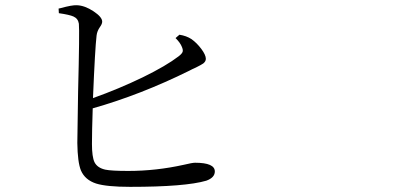

<svg xmlns="http://www.w3.org/2000/svg" viewBox="-20 -726 1540 731"><path d="M475.6 -14.6Q385.7 -14.6 345.7 -27.3Q303.7 -41 288.1 -77.1Q275.4 -108.4 274.4 -181.6Q274.4 -217.8 277.3 -375Q283.2 -609.4 280.3 -635.7Q277.3 -655.3 259.8 -663.1Q245.1 -669.9 204.1 -675.8L203.1 -693.4Q206.1 -694.3 211.9 -695.3Q253.9 -707 272.5 -706.1Q302.7 -705.1 335.9 -683.1Q369.1 -661.1 369.1 -643.6Q369.1 -634.8 360.4 -623Q349.6 -607.4 347.7 -590.8Q341.8 -541 334 -352.5Q432.6 -387.7 523.4 -431.6Q613.3 -475.6 660.2 -511.7Q672.9 -521.5 675.3 -528.8Q677.7 -536.1 671.9 -548.8Q666 -563.5 648.4 -581.1L663.1 -593.8Q689.5 -589.8 709 -577.1Q729.5 -562.5 746.6 -539.6Q763.7 -516.6 763.7 -502Q763.7 -492.2 753.9 -484.4Q747.1 -479.5 725.6 -468.8Q710 -461.9 701.2 -457Q515.6 -365.2 333 -313.5Q330.1 -225.6 330.1 -177.7Q330.1 -128.9 339.8 -108.4Q350.6 -86.9 380.9 -80.1Q404.3 -75.2 468.8 -75.2Q574.2 -75.2 679.7 -98.6Q711.9 -106.4 722.7 -106.4Q797.9 -106.4 797.9 -73.2Q797.9 -49.8 765.6 -38.1Q685.5 -14.6 475.6 -14.6Z"/></svg>

Font: Bpmf Zihi Box R
Style: R
Weight: 400
Foundry: But Ko
Version: Version 1.320